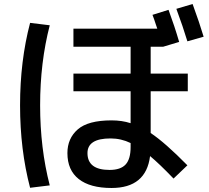

<svg xmlns="http://www.w3.org/2000/svg" viewBox="-20 -875 1040 957"><path d="M740 -801 820 -826Q850 -745 873 -666L793 -642H731V-508H916V-420H731V-212Q803 -164 914 -51L845 15Q774 -59 728 -97Q708 62 536 62Q429 62 372.5 17.5Q316 -27 316 -112Q316 -185 367.5 -230Q419 -275 536 -275Q588 -275 631 -261V-420H346V-508H631V-642H346V-732H764Q761 -740 756.5 -754Q752 -768 748 -779.5Q744 -791 740 -801ZM859 -831 940 -855Q974 -762 995 -692L914 -669Q892 -742 859 -831ZM228 -749Q180 -564 180 -350Q180 -136 228 49L130 61Q80 -129 80 -350Q80 -571 130 -761ZM631 -162Q584 -185 531 -185Q416 -185 416 -112Q416 -28 526 -28Q581 -28 606 -55Q631 -82 631 -142Z"/></svg>

Font: M PLUS 1p Medium
Style: Regular
Weight: 500
Version: Version 1.062